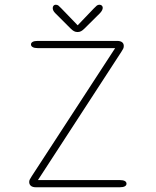

<svg xmlns="http://www.w3.org/2000/svg" viewBox="-20 -792 659 812"><path d="M140.5 -30.5H486Q500.5 -30.5 507.8 -26.5Q515 -22.5 515 -15Q515 -8 507.8 -4Q500.5 0 486 0H132Q118 0 110.8 -6Q103.5 -12 103.5 -22.5Q103.5 -28 106 -33Q108.5 -38 114 -46.5L467 -588.5H139.5Q125.5 -588.5 118.2 -592.8Q111 -597 111 -604Q111 -611 118.2 -615Q125.5 -619 139.5 -619H475Q489 -619 496.2 -613.5Q503.5 -608 503.5 -597.5Q503.5 -591 501 -586Q498.5 -581 493 -572.5ZM403 -736.5 337.5 -671.5Q329.5 -663.5 322.8 -660Q316 -656.5 308 -656.5Q300 -656.5 293.2 -660Q286.5 -663.5 278.5 -671.5L213.5 -736.5Q203 -747 203 -758Q203 -764 206.5 -768Q210 -772 215.5 -772Q222.5 -772 227 -768.5Q231.5 -765 239 -757L308.5 -685L377 -756.5Q384.5 -764.5 389.2 -768.2Q394 -772 400.5 -772Q407 -772 410.8 -768.2Q414.5 -764.5 414.5 -759Q414.5 -754.5 411.8 -748.8Q409 -743 403 -736.5Z"/></svg>

Font: Sono ExtraLight
Style: Regular
Weight: 200
Designer: Tyler Finck
Foundry: Tyler Finck
Version: Version 2.112